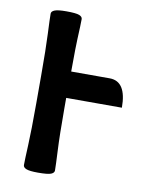

<svg xmlns="http://www.w3.org/2000/svg" viewBox="-77 -711 603 776"><g transform="rotate(10 224.5 -323.0)"><path d="M192.4 -309.6V-267.6Q192.4 -156.2 195.6 -94.7Q198.7 -33.2 198.7 -12.7Q198.7 -2.9 185.8 2.4Q172.9 7.8 132.3 7.8Q97.7 7.8 84.5 2.4Q71.3 -2.9 71.3 -12.7Q71.3 -33.2 74.2 -94.7Q77.1 -156.2 77.1 -267.6V-378.9Q77.1 -490.2 74.2 -551.8Q71.3 -613.3 71.3 -633.8Q71.3 -643.6 84.5 -648.9Q97.7 -654.3 132.3 -654.3Q172.9 -654.3 185.8 -648.9Q198.7 -643.6 198.7 -633.8Q198.7 -613.3 195.8 -551.8Q194.3 -531.2 193.8 -418H351.6Q420.9 -418 420.9 -309.6Z"/></g></svg>

Font: Bainsley
Style: Bold
Weight: 700
Designer: Paul James MIller
Foundry: High-Logic / Made with FontCreator
Version: Version 1.411;March 28, 2021;FontCreator 13.0.0.2683 64-bit